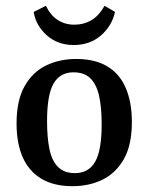

<svg xmlns="http://www.w3.org/2000/svg" viewBox="-20 -631 511 661"><path d="M330 -203Q330 -262 321 -301.5Q312 -341 291 -361.5Q270 -382 233 -382Q187 -382 164.5 -343.5Q142 -305 142 -214Q142 -156 150.5 -116.5Q159 -77 180 -56Q201 -35 238 -35Q285 -35 307.5 -74Q330 -113 330 -203ZM37 -206Q37 -285 64.5 -334Q92 -383 138.5 -405.5Q185 -428 242 -428Q307 -428 349.5 -402.5Q392 -377 413 -328Q434 -279 434 -211Q434 -132 406.5 -83.5Q379 -35 333 -12.5Q287 10 229 10Q165 10 122 -16Q79 -42 58 -90Q37 -138 37 -206ZM234 -476Q178 -476 140.5 -510Q103 -544 96 -590L138 -611Q154 -578 179 -562Q204 -546 236 -546Q268 -546 294 -561Q320 -576 340 -611L376 -590Q365 -541 327 -508.5Q289 -476 234 -476Z"/></svg>

Font: Yrsa Medium
Style: Regular
Weight: 500
Designer: Anna Giedrys (Yrsa+Rasa design), David Brezina (Yrsa art-direction, Rasa art-direction, design)
Foundry: Rosetta Type Foundry
Version: Version 2.004